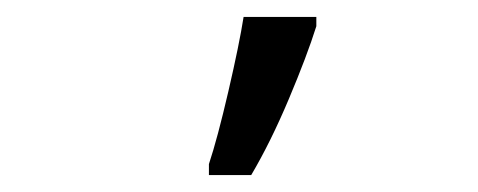

<svg xmlns="http://www.w3.org/2000/svg" viewBox="-20 -813 565 227"><path d="M277 -606Q300 -645 321.5 -696Q343 -747 354 -782V-793H268Q263 -761 250 -705Q237 -649 227 -619V-606Z"/></svg>

Font: Noto Sans Display SemiCondensed
Style: Regular
Weight: 400
Width: 4
Designer: Monotype Design team
Foundry: Monotype Imaging Inc.
Version: 1.000